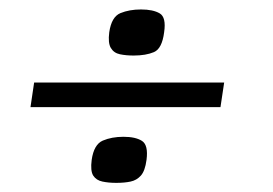

<svg xmlns="http://www.w3.org/2000/svg" viewBox="-20 -393 582 410"><path d="M52.9 -216.8H458.7L450.8 -164.2H45.1ZM175.8 -51.6Q180.5 -84.6 199.6 -92.8Q218.7 -100.9 243.6 -100.9Q269.5 -100.9 283.2 -92.1Q297 -83.2 292.9 -51.6Q289.8 -28.1 280.8 -18Q271.8 -8 258.9 -5.3Q245.9 -2.5 228.2 -2.5Q211.8 -2.5 198.7 -5.3Q185.6 -8 179.1 -18Q172.7 -28.1 175.8 -51.6ZM213.3 -324.1Q218.1 -357.1 237.2 -365Q256.2 -372.8 281.1 -372.8Q307 -372.8 321.1 -364.4Q335.2 -356.1 330.5 -324.1Q326 -289 308.7 -281.7Q291.4 -274.4 265.4 -274.4Q249.3 -274.4 236.2 -277.1Q223.1 -279.8 216.7 -290.6Q210.3 -301.3 213.3 -324.1Z"/></svg>

Font: Genos Thin
Style: Italic
Weight: 100
Italic angle: -8°
Designer: Robert E. Leuschke
Foundry: Robert E. Leuschke
Version: Version 1.010